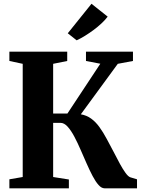

<svg xmlns="http://www.w3.org/2000/svg" viewBox="-20 -1024 778 1044"><path d="M31 0V-49L103.5 -61.5V-677L31 -692.5V-743H345.5V-692.5L269 -677V-406.5H346.5L525.5 -677.5L447.5 -692.5V-743H703V-692.5L620.5 -677L419.5 -402.5Q451 -397 475.5 -379.2Q500 -361.5 520.5 -333.2Q541 -305 561 -267.5Q580.5 -232.5 598.2 -197.5Q616 -162.5 632.2 -132.8Q648.5 -103 662.8 -83.5Q677 -64 688.5 -60L725 -49V0H549Q532 0 515.8 -18.2Q499.5 -36.5 483.5 -67Q467.5 -97.5 451.2 -134.5Q435 -171.5 419 -208Q402.5 -246.5 384.5 -280.5Q366.5 -314.5 347.8 -335.2Q329 -356 309 -356H269V-61.5L354.5 -48V0ZM396.5 -805 348.5 -843 477.5 -1003.5 565.5 -933.5Q550.5 -914 530.5 -895.5Q510.5 -877 487.8 -860.2Q465 -843.5 442 -829.2Q419 -815 397.5 -805Z"/></svg>

Font: Merriweather 60pt ExtraBold
Style: Regular
Weight: 800
Version: Version 2.100